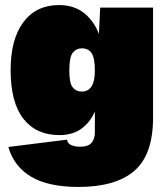

<svg xmlns="http://www.w3.org/2000/svg" viewBox="-20 -530 664 759"><path d="M290 209Q171 209 103 168.5Q35 128 13 51L245 22Q247 37 261.5 43.5Q276 50 296 50Q329 50 342 34.5Q355 19 355 -7V-89Q336 -46 301.5 -21Q267 4 214 4Q123 4 72.5 -60.5Q22 -125 22 -253Q22 -375 72.5 -442.5Q123 -510 213 -510Q272 -510 311.5 -479Q351 -448 371 -396L376 -500H585V-64Q585 81 511.5 145Q438 209 290 209ZM303 -168Q355 -168 355 -251Q355 -301 342 -320Q329 -339 304 -339Q282 -339 268 -322Q254 -305 254 -251Q254 -201 267.5 -184.5Q281 -168 303 -168Z"/></svg>

Font: Prodigy Sans Black
Style: Regular
Weight: 900
Designer: Wei Huang
Foundry: Wei Huang
Version: Version 1.003; ttfautohint (v1.8.3)